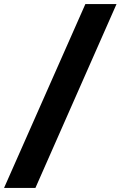

<svg xmlns="http://www.w3.org/2000/svg" viewBox="-36 -720 656 949"><path d="M-16 209 386 -700H540L139 209Z"/></svg>

Font: Red Hat Mono
Style: Regular
Weight: 300
Monospace: yes
Designer: Pentagram, MCKL
Foundry: Pentagram, MCKL
Version: Version 1.023